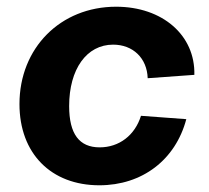

<svg xmlns="http://www.w3.org/2000/svg" viewBox="-20 -536 624 572"><path d="M276 16C404 16 503 -60 535 -181L400 -191C382 -133 335 -97 277 -97C216 -97 186 -137 186 -220C186 -330 238 -403 317 -403C376 -403 418 -363 420 -303L559 -313C562 -431 464 -516 326 -516C160 -516 38 -393 38 -226C38 -79 132 16 276 16Z"/></svg>

Font: Uncut Sans
Style: Bold Italic
Weight: 700
Italic angle: -11°
Designer: Kasper Nordkvist
Foundry: UNCUT.wtf
Version: Version 1.304;Glyphs 3.2 (3246)